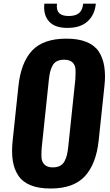

<svg xmlns="http://www.w3.org/2000/svg" viewBox="-20 -1034 612 1064"><path d="M354.5 -879.4Q284.2 -878.9 252 -915Q224.6 -944.8 224.6 -994.1Q224.6 -1003.4 225.6 -1013.7H295.9Q294.9 -1006.3 294.9 -1000Q294.9 -974.6 307.6 -961.9Q323.2 -945.3 361.3 -945.3Q398.9 -945.3 418.2 -961.7Q437.5 -978 440.9 -1013.7H511.2Q504.9 -951.2 465.1 -915.3Q425.3 -879.4 354.5 -879.4ZM272.5 -106.4Q295.9 -106.4 312.3 -115Q328.6 -123.5 337.6 -140.4Q346.7 -157.2 350.8 -174.8Q355 -192.4 357.9 -217.8L397.5 -594.2Q398.9 -614.3 398.9 -631.8Q398.4 -640.6 398.4 -648.9Q397.5 -673.3 381.8 -688.2Q366.2 -703.1 335.4 -703.1Q312 -703.1 295.9 -695.1Q279.8 -687 271 -670.4Q262.2 -653.8 258.1 -636.7Q253.9 -619.6 251 -594.2L211.4 -217.8Q209.5 -195.8 209.5 -176.8Q209.5 -168.9 210 -162.1Q210.9 -137.7 226.3 -122.1Q241.7 -106.4 272.5 -106.4ZM260.3 10.7Q194.8 10.7 150.4 -7.1Q106 -24.9 82 -60.3Q58.1 -95.7 50.8 -143.6Q46.9 -168.5 46.9 -197.8Q46.9 -225.1 50.3 -256.3L82 -555.7Q95.7 -687 157.7 -753.4Q219.7 -819.8 347.7 -819.8Q413.1 -819.8 457.5 -802.2Q502 -784.7 526.4 -750Q549.8 -714.8 557.6 -667Q561.5 -642.1 562 -612.8Q562 -585.9 558.6 -555.7L526.9 -256.3Q513.2 -125.5 450.4 -57.4Q387.7 10.7 260.3 10.7Z"/></svg>

Font: Oswald
Style: Demi-Bold
Weight: 600
Designer: Vernon Adams
Foundry: Vernon Adams
Version: 3.0; ttfautohint (v0.94.23-7a4d-dirty) -l 8 -r 50 -G 200 -x 